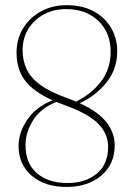

<svg xmlns="http://www.w3.org/2000/svg" viewBox="-20 -730 513 760"><path d="M243.5 10Q157.5 10 105.5 -34.5Q53.5 -79 53.5 -152.5Q53.5 -204.5 87.2 -255.2Q121 -306 188 -333Q110.5 -368 78 -412.8Q45.5 -457.5 45.5 -520.5Q45.5 -576.5 72 -619Q98.5 -661.5 143.2 -685.5Q188 -709.5 243.5 -709.5Q306.5 -709.5 351.2 -685Q396 -660.5 420 -619.2Q444 -578 444 -527Q444 -456.5 401.2 -403.2Q358.5 -350 295.5 -321.5Q369 -288 401.5 -246Q434 -204 434 -155.5Q434 -79 380.5 -34.5Q327 10 243.5 10ZM246.5 -341.5Q264.5 -335 281 -328Q340.5 -356.5 379.2 -406.5Q418 -456.5 418 -525Q418 -601 369.2 -647.5Q320.5 -694 242 -694Q192.5 -694 153.5 -673Q114.5 -652 92 -615.2Q69.5 -578.5 69.5 -531.5Q69.5 -491.5 84.8 -457.5Q100 -423.5 138.5 -394.8Q177 -366 246.5 -341.5ZM81 -156.5Q81 -82 126.8 -43.8Q172.5 -5.5 246.5 -5.5Q319 -5.5 363.5 -43Q408 -80.5 408 -148.5Q408 -200.5 369 -240.2Q330 -280 237 -313.5Q219 -320 203 -326.5Q140.5 -301.5 110.8 -253.5Q81 -205.5 81 -156.5Z"/></svg>

Font: Fraunces 144pt Soft Thin
Style: Regular
Weight: 100
Version: Version 1.000;[0bf87f6ff]